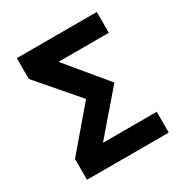

<svg xmlns="http://www.w3.org/2000/svg" viewBox="-161 -820 909 948"><g transform="rotate(-30 293.0 -346.5)"><path d="M172.9 -59.1 64.9 -118.7 260.3 -348.1 64.9 -574.7 180.7 -639.2 421.9 -348.1ZM64.9 0V-118.7H530.8V0ZM64.9 -574.7V-693.4H521V-574.7Z"/></g></svg>

Font: Cascadia Mono
Style: Regular
Weight: 400
Monospace: yes
Designer: Aaron Bell
Foundry: Saja Typeworks
Version: Version 2404.023